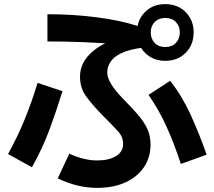

<svg xmlns="http://www.w3.org/2000/svg" viewBox="-20 -843 1040 931"><path d="M260 22 316 -98Q387 -65 451 -65Q508 -65 542.5 -86Q577 -107 577 -146Q577 -180 550.5 -208.5Q524 -237 480 -281Q429 -333 398.5 -374.5Q368 -416 368 -471Q368 -524 401.5 -565Q435 -606 490 -633Q429 -637 357.5 -639.5Q286 -642 210 -642V-774Q336 -774 450.5 -759Q565 -744 647 -717Q657 -764 693 -793.5Q729 -823 781 -823Q842 -823 880.5 -784Q919 -745 919 -686Q919 -626 880.5 -587Q842 -548 781 -548Q742 -548 712 -565Q682 -582 664 -611Q602 -602 566 -584Q530 -566 515 -542Q500 -518 500 -491Q500 -443 575 -366Q616 -324 646 -290Q676 -256 693 -221Q710 -186 710 -142Q710 -80 678 -32.5Q646 15 588 41.5Q530 68 450 68Q356 68 260 22ZM781 -615Q814 -615 833 -635Q852 -655 852 -686Q852 -716 833 -736Q814 -756 781 -756Q749 -756 730 -736Q711 -716 711 -686Q711 -655 730 -635Q749 -615 781 -615ZM982 -93 857 -48Q825 -146 788 -228Q751 -310 700 -383L805 -451Q862 -379 903.5 -288.5Q945 -198 982 -93ZM135 -32 19 -96Q68 -185 102 -269.5Q136 -354 162 -441L283 -401Q254 -307 220.5 -216Q187 -125 135 -32Z"/></svg>

Font: Murecho SemiBold
Style: Regular
Weight: 600
Designer: Neil Summerour
Foundry: Positype
Version: Version 1.010; ttfautohint (v1.8.3)